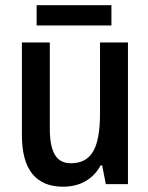

<svg xmlns="http://www.w3.org/2000/svg" viewBox="-20 -702 564 732"><path d="M219.7 9.8Q143.1 9.8 103.3 -39.1Q63.5 -87.9 63.5 -187.5V-540H169.9V-211.4Q169.9 -144.5 189.2 -112.1Q208.5 -79.6 250 -79.6Q277.8 -79.6 298.8 -89.8Q319.8 -100.1 333.5 -122.1Q361.3 -166 361.3 -269.5V-540H467.8V0H383.3L369.6 -71.3H363.3Q343.3 -33.2 306.6 -11.7Q270 9.8 219.7 9.8ZM119.6 -605V-682.1H404.8V-605Z"/></svg>

Font: Open Sans
Style: Regular
Weight: 600
Width: 3
Foundry: Ascender Corporation
Version: Version 1.000